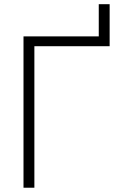

<svg xmlns="http://www.w3.org/2000/svg" viewBox="-20 -877 577 897"><path d="M89.8 -707H441.4V-857.4H492.2V-661.1H140.6V0H89.8Z"/></svg>

Font: Pretendard ExtraLight
Style: Regular
Weight: 200
Designer: Base glyphs from Inter by Rasmus Andersson; Hangeul glyphs from Noto Sans CJK(Source Han Sans) by Jang Soo-young and Kan
Foundry: Kil Hyung-jin
Version: Version 1.309